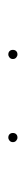

<svg xmlns="http://www.w3.org/2000/svg" viewBox="180 -920 62 462"><g transform="rotate(-90 211.0 -689.0)"><path d="M300 -689Q300 -684 303.5 -681Q307 -678 311 -678Q316 -678 319 -681Q322 -684 322 -689Q322 -694 319 -697Q316 -700 311 -700Q307 -700 303.5 -697Q300 -694 300 -689ZM100 -689Q100 -684 103.5 -681Q107 -678 111 -678Q116 -678 119 -681Q122 -684 122 -689Q122 -694 119 -697Q116 -700 111 -700Q107 -700 103.5 -697Q100 -694 100 -689Z"/></g></svg>

Font: Jost Thin
Style: Regular
Weight: 250
Version: Version 3.710